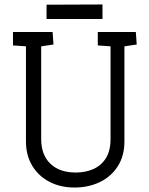

<svg xmlns="http://www.w3.org/2000/svg" viewBox="-20 -834 668 858"><path d="M313 4Q250 4 201 -21.5Q152 -47 124 -93.5Q96 -140 96 -202V-627L38 -631V-691H215L219 -635L164 -627V-213Q164 -142 205 -102.5Q246 -63 319 -63Q361 -63 396 -78Q431 -93 452.5 -126Q474 -159 474 -213V-627L417 -631V-691H587L591 -635L536 -627V-202Q536 -137 506 -90.5Q476 -44 425.5 -20Q375 4 313 4ZM188 -749V-813L438 -814V-749Z"/></svg>

Font: Kreon Light Light
Style: Regular
Weight: 300
Version: Version 2.002